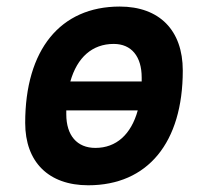

<svg xmlns="http://www.w3.org/2000/svg" viewBox="-20 -547 626 577"><path d="M245.1 9.8C423.8 9.8 529.3 -118.2 529.3 -335C529.3 -456.1 459 -527.3 339.8 -527.3C161.1 -527.3 55.7 -397.5 55.7 -177.7C55.7 -60.1 126 9.8 245.1 9.8ZM266.6 -102.5C211.4 -102.5 179.2 -140.1 179.2 -203.6C179.2 -207.5 179.2 -211.4 179.2 -215.3H394C374 -143.1 329.6 -102.5 266.6 -102.5ZM191.4 -302.2C211.9 -374.5 257.3 -415 321.8 -415C375 -415 405.8 -377.4 405.8 -314C405.8 -310.1 405.8 -306.2 405.8 -302.2Z"/></svg>

Font: Cascadia Code SemiBold
Style: Italic
Weight: 600
Italic angle: -10°
Monospace: yes
Designer: Aaron Bell
Foundry: Saja Typeworks
Version: Version 2404.023